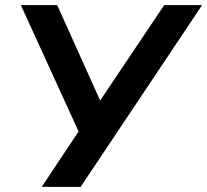

<svg xmlns="http://www.w3.org/2000/svg" viewBox="-20 -725 804 745"><path d="M142 0 299 -236 294 -195 61 -705H202L369 -334H368L617 -705H764L293 0Z"/></svg>

Font: Nunito Sans 7pt
Style: Bold Italic
Weight: 700
Italic angle: -9°
Version: Version 3.101;gftools[0.9.27]